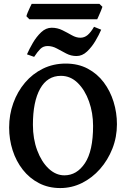

<svg xmlns="http://www.w3.org/2000/svg" viewBox="-20 -959 662 994"><path d="M292 14.6Q230.5 14.6 181.4 -11Q132.3 -36.6 97.9 -80.6Q63.5 -124.5 45.4 -180.9Q27.3 -237.3 27.3 -298.8Q27.3 -365.2 48.8 -425Q70.3 -484.9 109.4 -531Q148.4 -577.1 202.1 -603.5Q255.9 -629.9 320.3 -629.9Q384.8 -629.9 434.3 -603.5Q483.9 -577.1 517.3 -532.5Q550.8 -487.8 568.1 -431.6Q585.4 -375.5 585.4 -315.9Q585.4 -249.5 562 -189.9Q538.6 -130.4 498 -84.2Q457.5 -38.1 404.5 -11.7Q351.6 14.6 292 14.6ZM313.5 -51.3Q377.9 -51.3 419.9 -114.5Q461.9 -177.7 461.9 -307.1Q461.9 -374.5 440.9 -433.6Q419.9 -492.7 382.6 -529.5Q345.2 -566.4 295.4 -566.4Q225.1 -566.4 187.7 -499.5Q150.4 -432.6 150.4 -313Q150.4 -240.2 172.6 -180.7Q194.8 -121.1 231.9 -86.2Q269 -51.3 313.5 -51.3ZM503.9 -805.2Q492.7 -778.8 473.9 -747.1Q455.1 -715.3 430.4 -692.1Q405.8 -668.9 376 -668.9Q347.7 -668.9 323 -681.9Q298.3 -694.8 274.7 -707.8Q251 -720.7 226.6 -720.7Q204.1 -720.7 189.2 -706.1Q174.3 -691.4 156.7 -664.6L119.6 -677.7Q131.3 -704.6 149.9 -736.6Q168.5 -768.6 193.1 -792Q217.8 -815.4 247.6 -815.4Q277.3 -815.4 303.2 -802.5Q329.1 -789.6 351.8 -776.6Q374.5 -763.7 396 -763.7Q417 -763.7 433.6 -777.6Q450.2 -791.5 466.8 -820.3ZM510.3 -923.8Q508.3 -916.5 502.7 -903.3Q497.1 -890.1 491.5 -877.4Q485.8 -864.7 483.4 -859.4H131.8L116.7 -875Q118.2 -881.8 123.5 -894.8Q128.9 -907.7 134.8 -920.2Q140.6 -932.6 144 -939H494.6Z"/></svg>

Font: Gentium Plus
Style: Bold
Weight: 700
Designer: Victor Gaultney, Annie Olsen, Iska Routamaa, Becca Hirsbrunner
Foundry: SIL International
Version: Version 6.101